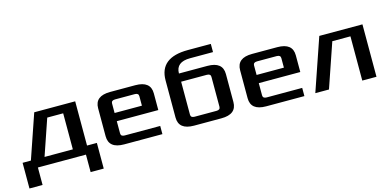

<svg xmlns="http://www.w3.org/2000/svg" viewBox="-74 -1099 3458 1698"><g transform="rotate(-15 1655.0 -250.0)"><path d="M25 -75H101L240 -480H615V-75H705V160H585V0H145V160H25ZM226 -75H485V-405H339Z M795 -112V-368Q795 -480 935 -480H1165Q1305 -480 1305 -368V-215H925V-103Q925 -75 960 -75H1285V0H935Q795 0 795 -112ZM925 -290H1175V-377Q1175 -405 1140 -405H960Q925 -405 925 -377Z M1435 -112V-452Q1435 -660 1695 -660H1905V-585H1695Q1565 -585 1565 -480H1825Q1965 -480 1965 -368V-112Q1965 0 1825 0H1575Q1435 0 1435 -112ZM1565 -103Q1565 -75 1600 -75H1800Q1835 -75 1835 -103V-377Q1835 -405 1800 -405H1565Z M2095 -112V-368Q2095 -480 2235 -480H2465Q2605 -480 2605 -368V-215H2225V-103Q2225 -75 2260 -75H2585V0H2235Q2095 0 2095 -112ZM2225 -290H2475V-377Q2475 -405 2440 -405H2260Q2225 -405 2225 -377Z M2685 0 2850 -480H3245V0H3115V-405H2949L2810 0Z"/></g></svg>

Font: Xolonium
Style: Regular
Weight: 400
Designer: Severin Meyer
Version: Version 4.2